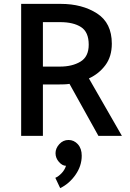

<svg xmlns="http://www.w3.org/2000/svg" viewBox="-20 -700 668 989"><path d="M290 -586H201V-357H289Q352 -357 394.5 -382.5Q437 -408 437 -470Q437 -535 397.5 -560.5Q358 -586 290 -586ZM487 0 338 -268Q325 -266 311 -265.5Q297 -265 283 -265H201V0H89V-680H293Q403 -680 479.5 -631Q556 -582 556 -475Q556 -409 523 -364.5Q490 -320 438 -296L608 0ZM333 21Q361 21 381 43Q401 65 401 102Q401 155 368.5 201Q336 247 290 269L265 216Q281 209 297 192.5Q313 176 320 154Q301 154 283.5 134Q266 114 266 89Q266 64 285.5 42.5Q305 21 333 21Z"/></svg>

Font: Palanquin SemiBold
Style: Regular
Weight: 600
Designer: Pria Ravichandran
Version: Version 1.0.4